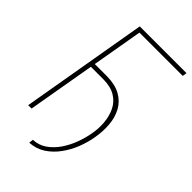

<svg xmlns="http://www.w3.org/2000/svg" viewBox="-253 -794 1014 1014"><g transform="rotate(45 253.5 -287.5)"><path d="M506.8 -710.9 502.9 -686.5H179.7L60.5 0H35.2L157.7 -710.9ZM120.6 -377.4 124.5 -402.3H222.2Q283.7 -401.4 323.5 -378.9Q363.3 -356.4 384.3 -318.1Q405.3 -279.8 409.4 -230.5Q413.6 -181.2 403.8 -127.4Q396.5 -85 379.2 -40Q361.8 4.9 333.5 43.9Q305.2 83 266.8 108.2Q228.5 133.3 179.2 136.2L182.1 111.8Q225.6 109.9 258.8 86.2Q292 62.5 316.2 26.9Q340.3 -8.8 355.5 -49.6Q370.6 -90.3 377.4 -127Q386.7 -173.3 383.1 -217.5Q379.4 -261.7 362.3 -297.6Q345.2 -333.5 310.5 -355Q275.9 -376.5 222.2 -377.4Z"/></g></svg>

Font: Roboto Condensed Thin
Style: Italic
Weight: 250
Italic angle: -12°
Designer: Christian Robertson
Foundry: Google
Version: Version 3.008; 2023